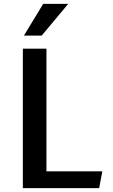

<svg xmlns="http://www.w3.org/2000/svg" viewBox="-20 -965 582 985"><path d="M97.2 0V-715.3H218.3V-85.9H504.9L488.8 0ZM102.5 -782.2 201.7 -945.3H330.1L193.8 -782.2Z"/></svg>

Font: Proza Libre
Style: Medium
Weight: 500
Designer: Jasper de Waard
Foundry: Jasper de Waard
Version: Version 1.000; ttfautohint (v1.4.1.8-43bc)